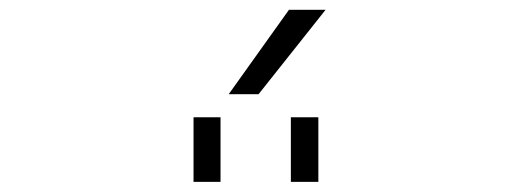

<svg xmlns="http://www.w3.org/2000/svg" viewBox="-20 -972 1040 389"><path d="M372.1 -603.5V-734.4H426.8V-603.5ZM569.3 -603.5V-734.4H625V-603.5ZM503.9 -781.2H443.4L565.4 -952.1H639.6Z"/></svg>

Font: Gen Shin Gothic Monospace Light
Style: Regular
Weight: 300
Designer: [Source Han Sans]
Ryoko NISHIZUKA  (kana & ideographs); Paul D. Hunt (Latin, Greek & Cyrillic); Wenlong ZHANG  (bopomofo
Version: Version 1.002.20150607